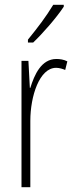

<svg xmlns="http://www.w3.org/2000/svg" viewBox="-20 -784 311 804"><path d="M247 -756V-764H203C172 -713 140 -671 97 -618V-606H119C158 -643 216 -709 247 -756ZM216 -537C153 -537 124 -471 107 -416H105L99 -529H70V0H107V-278C107 -381 145 -500 215 -500C229 -500 244 -495 253 -491L262 -527C247 -535 230 -537 216 -537Z"/></svg>

Font: Noto Sans Thai ExtCond ExtLt
Style: Regular
Weight: 200
Width: 2
Designer: Monotype Design Team
Foundry: Monotype Imaging Inc.
Version: Version 2.002